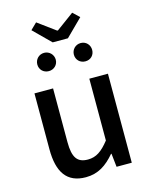

<svg xmlns="http://www.w3.org/2000/svg" viewBox="-139 -1045 899 1146"><g transform="rotate(-15 310.0 -472.0)"><path d="M307 -877 198 -957 159 -919 263 -816H357L461 -919L421 -957L312 -877ZM197 -656C229 -656 254 -680 254 -712C254 -743 229 -769 197 -769C164 -769 140 -743 140 -712C140 -680 164 -656 197 -656ZM423 -656C456 -656 479 -680 479 -712C479 -743 456 -769 423 -769C390 -769 366 -743 366 -712C366 -680 390 -656 423 -656ZM247 13C323 13 376 -23 427 -83H430L439 0H533V-550H418V-168C373 -111 337 -86 286 -86C221 -86 194 -122 194 -218V-550H79V-204C79 -63 130 13 247 13Z"/></g></svg>

Font: Spoqa Han Sans Neo Medium
Style: Regular
Weight: 500
Designer: [Spoqa Han Sans Neo] Dong-huui Kim ___ Younghwa Kang ___ Yujin Lee ___ [Noto Sans] Ryoko NISHIZUKA ____ (kana & ideograp
Foundry: Spoqa (http://www.spoqa-han-sans.com)
Version: Version 1.100;hotconv 1.0.109;makeotfexe 2.5.65596